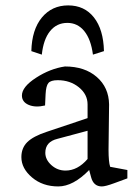

<svg xmlns="http://www.w3.org/2000/svg" viewBox="-20 -669 503 697"><path d="M131.8 -470.7 93.8 -483.4Q95.7 -561.5 132.1 -605.5Q168.5 -649.4 227.5 -649.4Q286.6 -649.4 321 -605.7Q355.5 -562 357.4 -483.4L317.4 -470.7Q310.1 -526.4 285.9 -556.2Q261.7 -585.9 224.6 -585.9Q186 -585.9 161.9 -556.2Q137.7 -526.4 131.8 -470.7ZM191.4 7.8Q134.8 7.8 96.2 -24.9Q57.6 -57.6 57.6 -98.6Q57.6 -131.8 79.1 -153.1Q100.6 -174.3 149.4 -190.4L297.9 -240.2V-290Q297.9 -326.7 266.1 -352.3Q234.4 -377.9 189.5 -377.9Q164.6 -377.9 155.8 -367.7Q147 -357.4 145.5 -327.1L143.6 -286.1Q108.4 -277.8 84 -288.3Q59.6 -298.8 59.6 -322.3Q59.6 -353.5 110.8 -386.7Q162.1 -419.9 215.8 -427.7Q287.6 -427.7 331.3 -389.6Q375 -351.6 376 -290L374 -126Q374 -81.1 379.9 -63.5L442.4 -51.8V-21.5L394.5 -3.9Q362.8 7.8 349.6 7.8Q319.3 7.8 310.5 -26.4L303.7 -51.8Q245.6 7.8 191.4 7.8ZM217.8 -49.8Q261.7 -49.8 297.9 -91.8V-194.3L188.5 -165Q144.5 -154.3 144.5 -114.3Q144.5 -89.4 166.5 -69.6Q188.5 -49.8 217.8 -49.8Z"/></svg>

Font: Crimson Pro
Style: Regular
Weight: 400
Designer: Jacques Le Bailly
Foundry: Baron von Fonthausen
Version: Version 1.003